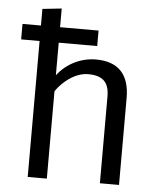

<svg xmlns="http://www.w3.org/2000/svg" viewBox="-53 -793 706 840"><g transform="rotate(5 300.0 -373.5)"><path d="M353 -538C290 -538 226 -509 184 -454V-597H353V-665H184V-747L100 -738V-665H19V-597H100V0H184V-384C212 -425 266 -471 325 -471C388 -471 417 -444 417 -381V0H501V-382C501 -480 456 -538 353 -538Z"/></g></svg>

Font: FiraMono Nerd Font
Style: Regular
Weight: 400
Designer: Carrois Corporate & Edenspiekermann AG
Foundry: Carrois Corporate GbR & Edenspiekermann AG
Version: Version 003.206;Nerd Fonts 3.3.0